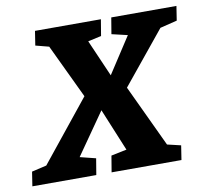

<svg xmlns="http://www.w3.org/2000/svg" viewBox="-118 -688 833 766"><g transform="rotate(-10 298.5 -304.5)"><path d="M566 -534 393 -322 511 -71 566 -58 557 0H274L285 -66L348 -79L277 -251L159 -82L223 -66L212 0H-47L-38 -58L22 -72L220 -318L116 -537L62 -551L71 -609H338L327 -543L273 -531L338 -382L433 -528L369 -543L380 -609H644L635 -551Z"/></g></svg>

Font: Grenze
Style: Bold Italic
Weight: 700
Italic angle: -10°
Designer: Renata Polastri
Foundry: Omnibus-Type
Version: Version 1.002; ttfautohint (v1.8)